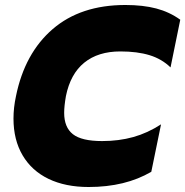

<svg xmlns="http://www.w3.org/2000/svg" viewBox="-20 -734 742 769"><path d="M34 -259Q34 -303 44 -349Q79 -521 191 -617.5Q303 -714 482 -714Q553 -714 606 -700Q659 -686 702 -655L663 -464Q628 -498 579 -513Q530 -528 462 -528Q373 -528 317.5 -483Q262 -438 244 -349Q237 -309 237 -282Q237 -224 272 -196.5Q307 -169 389 -169Q456 -169 513.5 -185Q571 -201 625 -236L586 -46Q482 15 335 15Q242 15 174.5 -17.5Q107 -50 70.5 -112Q34 -174 34 -259Z"/></svg>

Font: Readiness ExtraBold
Style: Italic
Weight: 800
Italic angle: -12°
Designer: Katatrad Team
Foundry: CadsonDemak
Version: Version 1.00;January 16, 2020;FontCreator 12.0.0.2550 64-bit